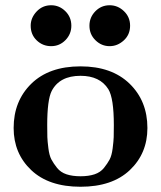

<svg xmlns="http://www.w3.org/2000/svg" viewBox="-20 -706 615 732"><path d="M97 -608Q97 -638 119.5 -662Q142 -686 175 -686Q206 -686 229 -663.5Q252 -641 252 -608Q252 -576 229.5 -553Q207 -530 175 -530Q143 -530 120 -552Q97 -574 97 -608ZM321 -608Q321 -640 343.5 -663Q366 -686 398 -686Q429 -686 452.5 -663.5Q476 -641 476 -608Q476 -574 452 -552Q428 -530 398 -530Q367 -530 344 -552.5Q321 -575 321 -608ZM32 -218Q32 -321 99.5 -387Q167 -453 287 -453Q406 -453 474 -387Q542 -321 542 -218Q542 -121 475 -57.5Q408 6 287 6Q166 6 99 -57.5Q32 -121 32 -218ZM160 -229Q160 -199 160.5 -183.5Q161 -168 164.5 -140.5Q168 -113 176 -98Q184 -83 197.5 -66Q211 -49 233.5 -41.5Q256 -34 287 -34Q318 -34 340.5 -41.5Q363 -49 376.5 -66Q390 -83 398 -98Q406 -113 409.5 -140.5Q413 -168 413.5 -183.5Q414 -199 414 -229Q414 -332 393 -366Q361 -417 287 -417Q207 -417 177 -359Q160 -325 160 -229Z"/></svg>

Font: CMU Serif
Style: Bold
Weight: 700
Version: Version 0.7.0